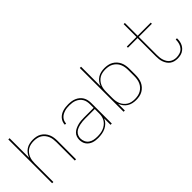

<svg xmlns="http://www.w3.org/2000/svg" viewBox="60 -1503 2279 2279"><g transform="rotate(-45 1200.0 -363.5)"><path d="M99 0V-735H120V-407Q130 -435 148 -459Q166 -483 190.5 -499Q215 -515 244.5 -521.5Q274 -528 303 -528Q331 -528 358.5 -522.5Q386 -517 410 -502.5Q434 -488 452.5 -466.5Q471 -445 482 -419Q493 -393 497 -365.5Q501 -338 501 -310V0H480V-310Q480 -335 476.5 -360.5Q473 -386 463 -409.5Q453 -433 436.5 -453Q420 -473 398 -486Q376 -499 350.5 -504Q325 -509 300 -509Q275 -509 249.5 -504Q224 -499 202 -486Q180 -473 163.5 -453Q147 -433 137 -409.5Q127 -386 123.5 -360.5Q120 -335 120 -310V0Z M868 8Q847 8 825.5 5.5Q804 3 783.5 -4Q763 -11 745 -24Q727 -37 714.5 -54.5Q702 -72 696.5 -93.5Q691 -115 691 -136Q691 -162 700 -186.5Q709 -211 728 -228.5Q747 -246 770.5 -256.5Q794 -267 818.5 -273.5Q843 -280 869 -282Q895 -284 920 -284H1080V-345Q1080 -368 1075.5 -391Q1071 -414 1059 -434Q1047 -454 1029 -469Q1011 -484 989.5 -493Q968 -502 945 -505.5Q922 -509 898 -509Q878 -509 857.5 -507Q837 -505 817.5 -499Q798 -493 779.5 -483Q761 -473 747.5 -458Q734 -443 726 -424Q718 -405 718 -384H697Q697 -407 705.5 -429Q714 -451 729.5 -468.5Q745 -486 765 -498Q785 -510 807 -516.5Q829 -523 852 -525.5Q875 -528 898 -528Q924 -528 950 -524Q976 -520 999.5 -510Q1023 -500 1043.5 -483Q1064 -466 1077 -444Q1090 -422 1095.5 -396.5Q1101 -371 1101 -345V0H1080V-107Q1068 -77 1045 -54Q1022 -31 993 -17Q964 -3 932 2.5Q900 8 868 8ZM871 -11Q897 -11 923 -14.5Q949 -18 973 -27.5Q997 -37 1018 -53Q1039 -69 1053.5 -90.5Q1068 -112 1074 -137.5Q1080 -163 1080 -189V-265H920Q897 -265 874.5 -263Q852 -261 829.5 -256Q807 -251 785.5 -242.5Q764 -234 747 -219Q730 -204 721 -182.5Q712 -161 712 -138Q712 -109 724.5 -82Q737 -55 761 -38.5Q785 -22 813.5 -16.5Q842 -11 871 -11Z M1504 8Q1474 8 1445 1.5Q1416 -5 1391 -21Q1366 -37 1348 -61Q1330 -85 1320 -113V0H1299V-735H1320V-407Q1330 -435 1348 -459Q1366 -483 1391 -499Q1416 -515 1445 -521.5Q1474 -528 1504 -528Q1532 -528 1560.5 -522.5Q1589 -517 1613.5 -503Q1638 -489 1657.5 -467.5Q1677 -446 1688.5 -420.5Q1700 -395 1704.5 -366.5Q1709 -338 1709 -310V-210Q1709 -182 1704.5 -153.5Q1700 -125 1688.5 -99.5Q1677 -74 1657.5 -52.5Q1638 -31 1613.5 -17Q1589 -3 1560.5 2.5Q1532 8 1504 8ZM1501 -11Q1527 -11 1552.5 -16Q1578 -21 1600.5 -33.5Q1623 -46 1641 -65.5Q1659 -85 1669.5 -109Q1680 -133 1684 -158.5Q1688 -184 1688 -210V-310Q1688 -336 1684 -361.5Q1680 -387 1669.5 -411Q1659 -435 1641 -454.5Q1623 -474 1600.5 -486.5Q1578 -499 1552.5 -504Q1527 -509 1501 -509Q1475 -509 1450 -504Q1425 -499 1403 -486Q1381 -473 1364 -453Q1347 -433 1337 -409.5Q1327 -386 1323.5 -361Q1320 -336 1320 -310V-210Q1320 -184 1323.5 -159Q1327 -134 1337 -110.5Q1347 -87 1364 -67Q1381 -47 1403 -34Q1425 -21 1450 -16Q1475 -11 1501 -11Z M2199 8Q2174 8 2150 2Q2126 -4 2105.5 -18.5Q2085 -33 2071 -54Q2057 -75 2048.5 -98.5Q2040 -122 2037.5 -146.5Q2035 -171 2035 -196V-501H1873V-520H2035V-735H2055V-520H2275V-501H2055V-196Q2055 -174 2057.5 -152Q2060 -130 2067 -108.5Q2074 -87 2086 -68Q2098 -49 2116 -36Q2134 -23 2155.5 -17Q2177 -11 2199 -11Q2229 -11 2257.5 -20.5Q2286 -30 2305.5 -51.5Q2325 -73 2334 -102Q2343 -131 2343 -160Q2343 -162 2343 -164Q2343 -166 2343 -169H2363Q2364 -166 2364 -163.5Q2364 -161 2364 -159Q2364 -137 2359.5 -115Q2355 -93 2345 -73Q2335 -53 2319.5 -37Q2304 -21 2284.5 -10.5Q2265 0 2243 4Q2221 8 2199 8Z"/></g></svg>

Font: Zed Sans Thin Extended
Style: Regular
Weight: 100
Width: 7
Designer: Belleve Invis
Foundry: Belleve Invis
Version: Version 1.0.0; ttfautohint (v1.8.4)